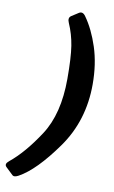

<svg xmlns="http://www.w3.org/2000/svg" viewBox="-181 -810 648 1088"><g transform="rotate(10 143.0 -266.0)"><path d="M-69.8 180.7Q-85.9 165 -61.5 145.5Q21.5 78.1 102.3 -45.9Q183.1 -169.9 183.1 -371.6Q183.1 -494.1 172.6 -560.3Q162.1 -626.5 136.2 -685.1Q123.5 -713.4 142.6 -725.6L182.1 -751Q202.6 -764.2 220.2 -739.3Q267.6 -673.3 298.6 -577.9Q329.6 -482.4 329.6 -365.7Q329.6 -156.2 215.6 3.9Q101.6 164.1 6.8 216.3Q-17.6 229.5 -27.8 220.7Z"/></g></svg>

Font: Istok
Style: Bold Italic
Weight: 700
Italic angle: -13°
Designer: Andrey V. Panov
Foundry: Andrey V. Panov
Version: Version 1.0.3